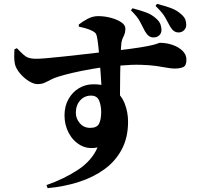

<svg xmlns="http://www.w3.org/2000/svg" viewBox="-20 -887 1040 1000"><path d="M779 -692Q766 -692 755.5 -699.5Q745 -707 735 -724Q723 -746 710 -772.5Q697 -799 662 -833L670 -844Q708 -834 740 -822.5Q772 -811 796 -788Q811 -774 816 -759.5Q821 -745 821 -730Q821 -714 809.5 -703Q798 -692 779 -692ZM222 77Q314 45 386 -2.5Q458 -50 488 -119Q437 -109 398.5 -131Q360 -153 338 -194.5Q316 -236 316 -286Q316 -334 336.5 -370.5Q357 -407 391 -427.5Q425 -448 466 -448Q534 -448 573.5 -419.5Q613 -391 630 -346.5Q647 -302 647 -253Q647 -171 614.5 -109.5Q582 -48 524.5 -6Q467 36 391 60.5Q315 85 228 93ZM450 -221Q485 -221 496 -243Q507 -265 507 -304Q507 -336 496.5 -362.5Q486 -389 454 -389Q420 -389 397.5 -364Q375 -339 375 -299Q375 -270 395.5 -245.5Q416 -221 450 -221ZM176 -449Q155 -449 129.5 -465Q104 -481 84 -505Q64 -529 58 -552Q54 -571 54 -592Q54 -613 55 -630L68 -636Q89 -614 102.5 -602Q116 -590 129 -586Q142 -582 159 -581Q177 -580 217.5 -583.5Q258 -587 310 -592.5Q362 -598 414 -604Q466 -610 509 -615Q552 -620 573 -622Q659 -632 706 -639.5Q753 -647 774.5 -652.5Q796 -658 802.5 -661Q809 -664 814 -664Q846 -664 877.5 -653.5Q909 -643 930 -623Q951 -603 951 -576Q951 -545 934 -537.5Q917 -530 890 -530Q871 -530 848 -534.5Q825 -539 793 -543.5Q761 -548 714 -549.5Q667 -551 599 -545Q524 -539 463 -528.5Q402 -518 357.5 -507.5Q313 -497 285 -488Q261 -481 243.5 -471.5Q226 -462 211 -455.5Q196 -449 176 -449ZM510 -403Q510 -412 508.5 -438.5Q507 -465 504.5 -500.5Q502 -536 499 -573.5Q496 -611 492.5 -643.5Q489 -676 485 -695Q483 -707 478 -713.5Q473 -720 461 -726Q448 -733 429.5 -738.5Q411 -744 391 -748L390 -759Q410 -775 436.5 -789Q463 -803 491 -803Q524 -803 556.5 -794.5Q589 -786 611 -771.5Q633 -757 633 -738Q633 -716 623.5 -697.5Q614 -679 612 -661Q610 -643 608.5 -601.5Q607 -560 606 -507Q605 -454 605 -401.5Q605 -349 606 -310ZM910 -718Q897 -718 886.5 -725Q876 -732 866 -749Q856 -768 841 -795Q826 -822 790 -856L798 -867Q839 -856 870 -845Q901 -834 926 -811Q941 -797 945.5 -784.5Q950 -772 950 -757Q950 -741 938.5 -729.5Q927 -718 910 -718Z"/></svg>

Font: Noto Serif JP Black
Style: Regular
Weight: 900
Designer: Ryoko NISHIZUKA 西塚涼子 (kana & ideographs); Frank Grießhammer (Latin, Greek & Cyrillic); Wenlong ZHANG 张文龙 (bopomofo); San
Foundry: Adobe
Version: Version 2.003-H1;hotconv 1.1.1;makeotfexe 2.6.0